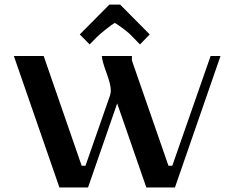

<svg xmlns="http://www.w3.org/2000/svg" viewBox="-20 -832 1040 852"><path d="M513.2 -811.5 644.5 -679.2 601.1 -634.8 570.8 -666Q551.3 -687 527.1 -704.8Q502.9 -722.7 489.3 -730.5Q478 -724.1 450 -702.1Q421.9 -680.2 408.2 -666L377.9 -634.8L334 -679.2L465.3 -811.5ZM565.4 -563.5 727.5 -96.7Q727.5 -96.7 744.6 -96.7L914.6 -583.5H958.5L756.3 0H629.4Q629.4 0 591.8 -108.4L500 -373L370.6 0H243.7L41.5 -583.5H173.8L342.3 -96.7H359.4L467.8 -407.2Q471.7 -418.5 471.7 -431.2Q471.7 -457 451.9 -510.5Q432.1 -564 432.1 -583.5H565.4Z"/></svg>

Font: Resagnicto
Style: Bold
Weight: 700
Version: Version 0.9991